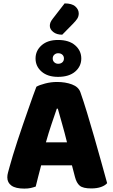

<svg xmlns="http://www.w3.org/2000/svg" viewBox="-20 -1098 667 1129"><path d="M403 -126H222Q212 -90 204.5 -59Q197 -28 190 -1Q176 4 160.5 7.5Q145 11 123 11Q72 11 47.5 -6.5Q23 -24 23 -55Q23 -69 27 -83Q31 -97 36 -116Q43 -143 55.5 -183.5Q68 -224 83 -270.5Q98 -317 115 -365.5Q132 -414 147 -457.5Q162 -501 174.5 -535.5Q187 -570 194 -588Q211 -598 245.5 -607Q280 -616 315 -616Q365 -616 403.5 -601.5Q442 -587 453 -555Q471 -504 492 -435Q513 -366 534 -292.5Q555 -219 575 -147.5Q595 -76 610 -21Q598 -7 574 1.5Q550 10 517 10Q468 10 449 -6Q430 -22 421 -57ZM314 -459Q300 -418 283 -368Q266 -318 250 -261H374Q360 -318 345.5 -368.5Q331 -419 320 -459ZM360 -1078Q403 -1078 423 -1060Q443 -1042 443 -1019Q443 -1002 434.5 -988.5Q426 -975 408 -957L346 -894Q313 -894 293 -910Q273 -926 273 -946Q273 -956 276.5 -965.5Q280 -975 291 -989ZM189 -754Q189 -800 224.5 -831.5Q260 -863 321 -863Q386 -863 422 -831.5Q458 -800 458 -754Q458 -708 422 -677Q386 -646 321 -646Q260 -646 224.5 -677Q189 -708 189 -754ZM290 -754Q290 -740 299.5 -731.5Q309 -723 322 -723Q337 -723 346.5 -731.5Q356 -740 356 -754Q356 -768 346.5 -776.5Q337 -785 322 -785Q309 -785 299.5 -776.5Q290 -768 290 -754Z"/></svg>

Font: Baloo Paaji 2 ExtraBold
Style: Regular
Weight: 800
Designer: Shuchita Grover, Noopur Datye and Ek Type
Foundry: Ek Type
Version: Version 1.640;hotconv 1.0.111;makeotfexe 2.5.65597; ttfautoh